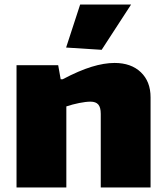

<svg xmlns="http://www.w3.org/2000/svg" viewBox="-20 -828 734 848"><path d="M272 -618 334 -808H559L429 -608ZM53 -540H237L248 -478H257Q329 -516 384.5 -533Q440 -550 486 -550Q559 -550 602 -509Q645 -468 645 -398V0H425V-325Q425 -354 414 -366.5Q403 -379 380 -379Q359 -379 329.5 -373Q300 -367 273 -358V0H53Z"/></svg>

Font: Encode Sans Normal
Style: Black
Weight: 900
Designer: Pablo Impallari, Andres Torresi
Foundry: Pablo Impallari, Andres Torresi
Version: Version 1.000; ttfautohint (v1.00) -l 8 -r 50 -G 200 -x 14 -